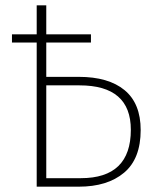

<svg xmlns="http://www.w3.org/2000/svg" viewBox="-20 -702 592 722"><path d="M276 -413Q388 -413 448.5 -363Q509 -313 509 -213Q509 -105 446.5 -52.5Q384 0 276 0H118V-542H25V-573H118V-682H154V-573H322V-542H154V-413ZM284 -32Q472 -32 472 -214Q472 -381 279 -381H154V-32Z"/></svg>

Font: Fira Sans UltraLight
Style: Regular
Weight: 200
Designer: Carrois Corporate & Edenspiekermann AG
Foundry: Carrois Corporate GbR & Edenspiekermann AG
Version: Version 4.106;PS 004.106;hotconv 1.0.70;makeotf.lib2.5.58329